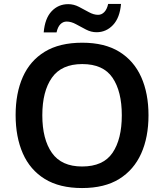

<svg xmlns="http://www.w3.org/2000/svg" viewBox="-20 -941 830 971"><path d="M731 -358Q731 -247 694 -164.5Q657 -82 583 -36Q509 10 395 10Q281 10 206.5 -36Q132 -82 95.5 -165Q59 -248 59 -359Q59 -470 95.5 -552Q132 -634 206.5 -679.5Q281 -725 396 -725Q509 -725 583 -679.5Q657 -634 694 -551.5Q731 -469 731 -358ZM194 -358Q194 -237 242.5 -168Q291 -99 395 -99Q502 -99 549 -168Q596 -237 596 -358Q596 -479 549 -548Q502 -617 396 -617Q291 -617 242.5 -548Q194 -479 194 -358ZM201 -777Q207 -848 241 -884Q275 -920 325 -920Q353 -920 379 -906.5Q405 -893 429.5 -879.5Q454 -866 476 -866Q494 -866 507.5 -880Q521 -894 527 -921H592Q586 -851 551.5 -814.5Q517 -778 468 -778Q441 -778 415 -791.5Q389 -805 364.5 -818.5Q340 -832 317 -832Q299 -832 285.5 -818.5Q272 -805 266 -777Z"/></svg>

Font: Noto Sans Tangsa SemiBold
Style: Regular
Weight: 600
Version: Version 1.504